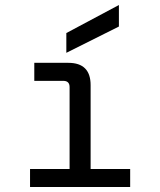

<svg xmlns="http://www.w3.org/2000/svg" viewBox="-20 -747 640 767"><path d="M100 0V-72H258V-399Q258 -424 233 -424H117V-496H253Q342 -496 342 -407V-72H500V0ZM245 -536V-615L455 -727V-641Z"/></svg>

Font: DM Mono
Style: Regular
Weight: 400
Designer: Colophon Foundry
Foundry: Colophon Foundry
Version: Version 1.000; ttfautohint (v1.8.2.53-6de2)